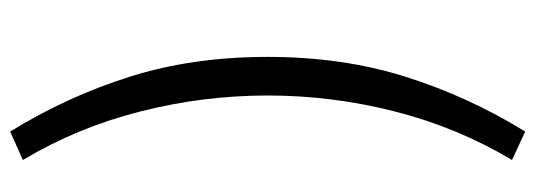

<svg xmlns="http://www.w3.org/2000/svg" viewBox="-358 -500 1054 378"><g transform="rotate(90 169.0 -311.0)"><path d="M239 196Q170 84 131 -39.5Q92 -163 92 -311Q92 -458 131 -582Q170 -706 239 -818L295 -792Q231 -685 199.5 -561.5Q168 -438 168 -311Q168 -184 199.5 -60Q231 64 295 171Z"/></g></svg>

Font: Chocolate Classical Sans
Style: Regular
Weight: 400
Designer: 田海東、宇文滿月
Foundry: Moonlit Owen
Version: Version 1.001